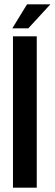

<svg xmlns="http://www.w3.org/2000/svg" viewBox="-20 -868 253 888"><path d="M40 -700H150V0H40ZM213 -848 111 -737H37L105 -848Z"/></svg>

Font: Adderley Bold
Style: Regular
Weight: 700
Designer: gorohovskiy
Version: Version 1.003 November 13, 2017